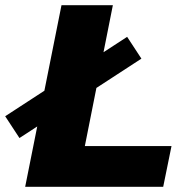

<svg xmlns="http://www.w3.org/2000/svg" viewBox="-64 -720 711 740"><path d="M33 0 173 -700H371L263 -157H597L565 0ZM11 -188 -44 -272 426 -578 481 -494Z"/></svg>

Font: Montserrat ExtraBold
Style: Italic
Weight: 800
Italic angle: -11.3°
Designer: Julieta Ulanovsky
Foundry: Julieta Ulanovsky
Version: Version 9.000; ttfautohint (v1.8.4.7-5d5b)